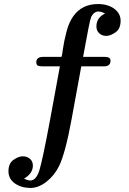

<svg xmlns="http://www.w3.org/2000/svg" viewBox="-20 -726 640 952"><path d="M22 123Q22 84 47 66.5Q72 49 93 49Q114 49 128.5 61.5Q143 74 143 95Q143 134 99 160Q119 169 130 169Q160 169 176 116Q192 63 229 -136L277 -397H192Q174 -397 167 -401Q160 -405 160 -417Q160 -444 194 -444H285Q287 -446 292 -483Q297 -520 309.5 -568Q322 -616 343 -645Q386 -706 466 -706Q514 -706 546 -683Q578 -660 578 -623Q578 -583 552.5 -565.5Q527 -548 507 -548Q486 -548 472 -561Q458 -574 458 -595Q458 -638 501 -659Q481 -669 468 -669Q446 -669 432 -642Q425 -628 392 -444H500Q528 -444 528 -425Q528 -397 495 -397H383L335 -135Q304 34 273 97Q250 144 210.5 175Q171 206 130 206Q83 205 52.5 182.5Q22 160 22 123Z"/></svg>

Font: CMU Serif
Style: Bold
Weight: 700
Version: Version 0.7.0